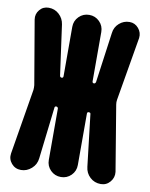

<svg xmlns="http://www.w3.org/2000/svg" viewBox="-83 -791 666 852"><g transform="rotate(10 250.0 -365.0)"><path d="M485.4 -668 436.5 -380.9Q434.6 -370.1 436.5 -359.4L485.4 -64.5Q488.3 -39.1 471.7 -19.5Q455.1 0 429.7 0Q401.4 0 381.3 -18.6Q361.3 -37.1 358.4 -65.4L331.1 -297.9Q331.1 -304.7 322.3 -304.7Q315.4 -304.7 315.4 -296.9V-65.4Q315.4 -38.1 296.4 -19Q277.3 0 250 0Q222.7 0 203.6 -19Q184.6 -38.1 184.6 -65.4V-296.9Q184.6 -299.8 182.1 -302.2Q179.7 -304.7 176.8 -304.7Q168.9 -304.7 168.9 -297.9L141.6 -65.4Q138.7 -37.1 117.7 -18.6Q96.7 0 70.3 0Q43.9 0 27.3 -19.5Q10.7 -39.1 14.6 -64.5L63.5 -359.4Q64.5 -370.1 63.5 -380.9L14.6 -668Q10.7 -692.4 26.4 -711.4Q42 -730.5 67.4 -730.5Q94.7 -730.5 114.3 -712.4Q133.8 -694.3 137.7 -668L168.9 -442.4Q169.9 -435.5 176.8 -434.6Q184.6 -434.6 184.6 -442.4V-665Q184.6 -692.4 203.6 -711.4Q222.7 -730.5 250 -730.5Q277.3 -730.5 296.4 -711.4Q315.4 -692.4 315.4 -665V-442.4Q315.4 -435.5 322.3 -434.6Q329.1 -434.6 331.1 -442.4L362.3 -668Q365.2 -695.3 385.3 -712.9Q405.3 -730.5 431.6 -730.5Q456.1 -730.5 472.2 -711.4Q488.3 -692.4 485.4 -668Z"/></g></svg>

Font: Rounded-X Mgen+ 1m bold
Style: Bold
Weight: 700
Designer: [Source Han Sans]
Ryoko NISHIZUKA  (kana & ideographs); Paul D. Hunt (Latin, Greek & Cyrillic); Wenlong ZHANG  (bopomofo
Version: Version 1.059.20150602